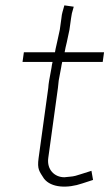

<svg xmlns="http://www.w3.org/2000/svg" viewBox="-20 -671 408 716"><path d="M160 -82 196 -343C197 -351 198 -360 199 -371L208 -419C209 -425 210 -432 212 -440H363L368 -476H221C223 -489 226 -500 229 -513L239 -560L245 -603C246 -611 247 -617 248 -621L255 -646L220 -651L213 -626C211 -620 210 -612 209 -603L203 -560L193 -514C188 -492 185 -479 185 -476H69L64 -440H176C174 -433 173 -425 172 -418L163 -369C161 -360 161 -351 160 -343L124 -82C118 -39 127 -32 144 -5C171 30 232 32 287 13L327 0L321 -34L280 -21C268 -17 256 -13 240 -12L220 -10C183 -10 154 -39 160 -82Z"/></svg>

Font: Reckless Catfish
Style: It
Weight: 400
Foundry: Cannot Into Space Fonts
Version: Version 0.2894